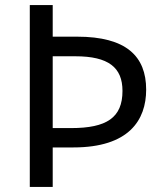

<svg xmlns="http://www.w3.org/2000/svg" viewBox="-20 -734 645 754"><path d="M554 -382C554 -513 476 -590 283 -590H187V-714H97V0H187V-155H268C486 -155 554 -262 554 -382ZM259 -231H187V-513H276C406 -513 461 -469 461 -377C461 -272 399 -231 259 -231Z"/></svg>

Font: Noto Sans Sunuwar
Style: Regular
Weight: 400
Designer: Anshuman Pandey
Foundry: Jamra Patel LLC
Version: Version 1.000